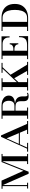

<svg xmlns="http://www.w3.org/2000/svg" viewBox="1538 -2098 570 3685"><g transform="rotate(-90 1822.5 -255.0)"><path d="M331 10 102.5 -510H199L387.5 -89L556 -510H577L369.5 10ZM47.5 0V-19.5H158V0ZM92.5 0V-490.5H42.5V-510H113V0ZM516.5 0V-19.5H711.5V0ZM571.5 0V-510H711.5V-490.5H666.5V0Z M803 0 1039 -519.5H1066.5L1296.5 0H1186L1010 -413L825.5 0ZM754 0V-19.5H924V0ZM891.5 -158.5V-178H1201.5V-158.5ZM1093.5 0V-19.5H1343.5V0Z M1516 -250.5V-262H1636Q1671.5 -262 1692.2 -276.8Q1713 -291.5 1722.2 -316.2Q1731.5 -341 1731.5 -370.5Q1731.5 -400 1722.2 -427.5Q1713 -455 1692.2 -472.8Q1671.5 -490.5 1636 -490.5H1386V-510H1636Q1699 -510 1742.5 -491.8Q1786 -473.5 1808.5 -442Q1831 -410.5 1831 -370.5Q1831 -310.5 1784.5 -280.5Q1738 -250.5 1636 -250.5ZM1386 0V-19.5H1601.5V0ZM1446.5 0V-510H1541V0ZM1826 10Q1781 10 1759 -3.8Q1737 -17.5 1729.8 -40Q1722.5 -62.5 1722.8 -89.5Q1723 -116.5 1723 -143.2Q1723 -170 1715.5 -192.5Q1708 -215 1685.2 -228.8Q1662.5 -242.5 1616 -242.5H1516V-253H1636Q1695.5 -253 1731.2 -240Q1767 -227 1785 -205.5Q1803 -184 1809.2 -158Q1815.5 -132 1815.8 -106.2Q1816 -80.5 1815.8 -59Q1815.5 -37.5 1821 -24.5Q1826.5 -11.5 1844 -11.5Q1854 -11.5 1862.2 -14.8Q1870.5 -18 1879.5 -23.5L1886 -5Q1874 1.5 1861.8 5.8Q1849.5 10 1826 10Z M2000.5 -122 2364.5 -508H2392.5L2028.5 -122ZM1928.5 0V-19.5H2163.5V0ZM1994 0V-510H2089V0ZM2228.5 0V-19.5H2478.5V0ZM2315.5 0 2156 -281 2221.5 -353 2435.5 0ZM1928.5 -490.5V-510H2163.5V-490.5ZM2268.5 -490.5V-510H2459V-490.5Z M2815.5 -188.5Q2815.5 -214.5 2801.8 -231Q2788 -247.5 2767.5 -255.2Q2747 -263 2726 -263H2671V-282.5H2726Q2747 -282.5 2767.5 -289.2Q2788 -296 2801.8 -311.5Q2815.5 -327 2815.5 -353H2835.5V-188.5ZM2953 -175H2972.5V0H2531V-19.5H2596.5V-490.5H2531V-510H2968V-355H2948Q2948 -408.5 2930.2 -438Q2912.5 -467.5 2883.8 -479Q2855 -490.5 2821.5 -490.5H2691.5V-19.5H2806Q2849.5 -19.5 2882.5 -31.8Q2915.5 -44 2934.2 -77.8Q2953 -111.5 2953 -175Z M3070 0V-19.5H3325Q3377 -19.5 3410.2 -47.8Q3443.5 -76 3459.5 -129Q3475.5 -182 3475.5 -255Q3475.5 -326 3459.5 -378.8Q3443.5 -431.5 3410.2 -461Q3377 -490.5 3325 -490.5H3070V-510H3325Q3404 -510 3463.5 -482.2Q3523 -454.5 3556.5 -398Q3590 -341.5 3590 -255Q3590 -166 3552.5 -109.8Q3515 -53.5 3454.5 -26.8Q3394 0 3325 0ZM3150.5 0V-510H3245.5V0Z"/></g></svg>

Font: Bodoni Moda SC
Style: Regular
Weight: 400
Designer: Owen Earl
Foundry: indestructible type
Version: Version 2.005